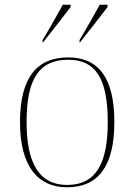

<svg xmlns="http://www.w3.org/2000/svg" viewBox="-20 -786 571 816"><path d="M161 -616V-606H163C202 -655 252 -719 280 -756V-766H247C221 -719 189 -662 161 -616ZM318 -616V-606H320C359 -655 409 -719 437 -756V-766H404C378 -719 346 -662 318 -616ZM265 10C397 10 466 -79 466 -267C466 -459 396 -542 270 -542C135 -542 65 -454 65 -267C65 -79 141 10 265 10ZM265 0C146 0 93 -93 93 -267C93 -448 144 -532 270 -532C386 -532 438 -453 438 -267C438 -100 393 0 265 0Z"/></svg>

Font: Noto Serif Display Thin
Style: Regular
Weight: 100
Designer: Monotype Design Team
Foundry: Monotype Imaging Inc.
Version: Version 2.009